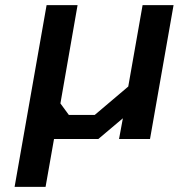

<svg xmlns="http://www.w3.org/2000/svg" viewBox="-20 -543 698 750"><path d="M37 187 162 -523H283L216 -139L249 -94H350L481 -205L537 -523H658L566 0H445L460 -81L364 0H191L158 187Z"/></svg>

Font: Tomorrow Medium
Style: Italic
Weight: 500
Italic angle: -10°
Designer: Tony de Marco, Monica Rizzolli
Foundry: Just in Type
Version: Version 2.002